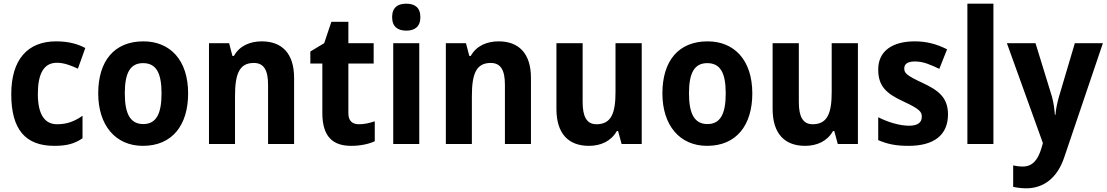

<svg xmlns="http://www.w3.org/2000/svg" viewBox="-20 -780 5995 1040"><path d="M274 10C341 10 383 -1 427 -31V-153C384 -123 344 -107 289 -107C222 -107 185 -160 185 -271C185 -382 218 -440 288 -440C324 -440 359 -428 402 -408L442 -520C404 -540 356 -556 284 -556C130 -556 41 -458 41 -270C41 -77 119 10 274 10Z M999 -274C999 -456 900 -556 757 -556C599 -556 512 -450 512 -274C512 -102 605 10 754 10C914 10 999 -103 999 -274ZM656 -274C656 -385 685 -438 755 -438C826 -438 855 -385 855 -274C855 -163 826 -108 756 -108C686 -108 656 -163 656 -274Z M1398 -556C1336 -556 1278 -533 1247 -477H1239L1221 -546H1112V0H1253V-260C1253 -381 1277 -439 1355 -439C1410 -439 1432 -399 1432 -321V0H1573V-358C1573 -493 1505 -556 1398 -556Z M1924 -107C1888 -107 1867 -126 1867 -166V-436H2004V-546H1867V-662H1775L1736 -546L1661 -501V-436H1726V-168C1726 -36 1786 10 1883 10C1932 10 1979 0 2010 -15V-123C1980 -113 1953 -107 1924 -107Z M2181 -760C2135 -760 2104 -740 2104 -687C2104 -635 2135 -614 2181 -614C2226 -614 2257 -635 2257 -687C2257 -740 2226 -760 2181 -760ZM2251 -546H2110V0H2251Z M2681 -556C2619 -556 2561 -533 2530 -477H2522L2504 -546H2395V0H2536V-260C2536 -381 2560 -439 2638 -439C2693 -439 2715 -399 2715 -321V0H2856V-358C2856 -493 2788 -556 2681 -556Z M3456 -546H3314V-281C3314 -169 3292 -107 3211 -107C3158 -107 3136 -148 3136 -227V-546H2994V-190C2994 -55 3060 10 3170 10C3234 10 3290 -15 3321 -70H3328L3347 0H3456Z M4055 -274C4055 -456 3956 -556 3813 -556C3655 -556 3568 -450 3568 -274C3568 -102 3661 10 3810 10C3970 10 4055 -103 4055 -274ZM3712 -274C3712 -385 3741 -438 3811 -438C3882 -438 3911 -385 3911 -274C3911 -163 3882 -108 3812 -108C3742 -108 3712 -163 3712 -274Z M4627 -546H4485V-281C4485 -169 4463 -107 4382 -107C4329 -107 4307 -148 4307 -227V-546H4165V-190C4165 -55 4231 10 4341 10C4405 10 4461 -15 4492 -70H4499L4518 0H4627Z M5115 -161C5115 -255 5058 -293 4977 -331C4891 -371 4878 -384 4878 -409C4878 -434 4897 -447 4936 -447C4983 -447 5021 -429 5068 -407L5110 -513C5050 -543 4996 -556 4935 -556C4813 -556 4737 -503 4737 -404C4737 -315 4778 -275 4870 -232C4966 -188 4973 -173 4973 -147C4973 -118 4953 -99 4904 -99C4852 -99 4788 -119 4737 -145V-21C4788 1 4834 10 4901 10C5039 10 5115 -48 5115 -161Z M5361 0V-760H5220V0Z M5434 -546 5629 -5 5621 23C5602 86 5573 122 5520 122C5500 122 5481 119 5468 116V232C5486 236 5509 240 5539 240C5628 240 5706 189 5745 71L5954 -546H5802L5716 -256C5706 -221 5700 -192 5697 -158H5694C5691 -193 5687 -224 5678 -257L5589 -546Z"/></svg>

Font: Noto Sans Kannada SemiCondensed
Style: Bold
Weight: 700
Width: 4
Designer: Jelle Bosma - Monotype Design Team
Foundry: Monotype Imaging Inc.
Version: Version 2.005